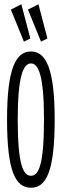

<svg xmlns="http://www.w3.org/2000/svg" viewBox="-20 -868 290 899"><path d="M92 -673 122 -688 80 -848 31 -823ZM172 -673 202 -688 160 -848 111 -823ZM125 11C196 11 236 -64 236 -308C236 -545 196 -627 125 -627C53 -627 13 -545 13 -308C13 -64 53 11 125 11ZM125 -45C90 -45 63 -92 63 -308C63 -515 90 -571 125 -571C160 -571 186 -515 186 -308C186 -92 160 -45 125 -45Z"/></svg>

Font: Inconsolata UltraCondensed Thin
Style: Regular
Weight: 100
Width: 1
Monospace: yes
Designer: Raph Levien, Cyreal, Brenton Simpson
Foundry: Raph Levien, Cyreal, Google
Version: Version 3.100